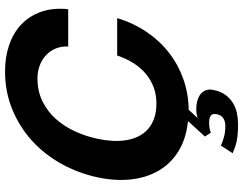

<svg xmlns="http://www.w3.org/2000/svg" viewBox="-124 -648 988 781"><g transform="rotate(-90 370.5 -257.0)"><path d="M572.3 -474.1Q573.7 -500.5 564.7 -523.4Q555.7 -546.4 538.1 -563.2Q520.5 -580.1 496.1 -589.6Q471.7 -599.1 442.9 -599.1Q390.1 -599.1 348.6 -578.4Q307.1 -557.6 276.9 -523.4Q246.6 -489.3 226.6 -445.1Q206.5 -400.9 196.8 -354Q190.4 -324.2 188.7 -294.9Q187 -265.6 191.2 -239Q195.3 -212.4 206.1 -189.9Q216.8 -167.5 234.9 -150.9Q252.9 -134.3 279.1 -124.8Q305.2 -115.2 340.3 -115.2Q376.5 -115.2 407 -126.7Q437.5 -138.2 462.2 -159.2Q486.8 -180.2 505.4 -209.7Q523.9 -239.3 535.6 -274.9H688Q667.5 -208 631.1 -154.5Q594.7 -101.1 546.1 -63.5Q497.6 -25.9 439 -5.4Q380.4 15.1 314.9 16.1L281.7 51.8H283.7Q297.4 46.9 318.4 46.9Q335.4 46.9 351.1 51Q366.7 55.2 377.9 63.7Q389.2 72.3 394.3 85.4Q399.4 98.6 395.5 117.2Q389.6 146.5 375.5 165.5Q361.3 184.6 342.5 196Q323.7 207.5 301.5 212.2Q279.3 216.8 257.3 216.8Q233.4 216.8 216.8 215.3Q200.2 213.9 187 211.2Q173.8 208.5 162.6 204.3Q151.4 200.2 138.2 194.8L169.4 147Q183.6 153.8 203.4 159.4Q223.1 165 249.5 165Q267.6 165 280.3 157Q293 148.9 296.9 130.9Q300.8 112.3 290.5 105.7Q280.3 99.1 263.2 99.1Q252 99.1 241.9 100.6Q231.9 102.1 221.7 106L206.1 82L269 13.2Q197.3 5.9 146.7 -25.4Q96.2 -56.6 67.4 -106Q38.6 -155.3 31.7 -218.8Q24.9 -282.2 40 -354Q57.1 -433.6 95.5 -502.4Q133.8 -571.3 189.9 -622.1Q246.1 -672.9 317.4 -701.9Q388.7 -731 471.2 -731Q529.8 -731 578.9 -714.1Q627.9 -697.3 662.4 -664.6Q696.8 -631.8 713.6 -584Q730.5 -536.1 724.1 -474.1Z"/></g></svg>

Font: XB Khoramshahr
Style: Bold Italic
Weight: 700
Italic angle: -12°
Designer: Behnam
Foundry: Irmug
Version: Version 8.005 2009